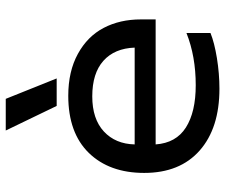

<svg xmlns="http://www.w3.org/2000/svg" viewBox="-76 -670 761 648"><g transform="rotate(-90 304.0 -345.5)"><path d="M271 -534.2 188 -706.1H294.9L363.8 -534.2ZM329.1 15.1Q196.3 15.1 120.6 -51.5Q44.9 -118.2 44.9 -238.8Q44.9 -356.4 112.5 -425.8Q180.2 -495.1 305.2 -495.1Q387.7 -495.1 446.8 -462.6Q505.9 -430.2 534.4 -375.5Q563 -320.8 563 -250V-200.2H141.1Q146 -131.3 198.2 -98.1Q250.5 -64.9 340.8 -64.9Q438.5 -64.9 517.1 -96.2V-15.1Q484.9 -2 432.4 6.6Q379.9 15.1 329.1 15.1ZM141.1 -271H467.8Q465.3 -338.9 423.3 -376.5Q381.3 -414.1 303.2 -414.1Q227.1 -414.1 184.8 -375Q142.6 -335.9 141.1 -271Z"/></g></svg>

Font: Prompt
Style: Regular
Weight: 400
Designer: Katatrad Team
Foundry: CadsonDemak
Version: Version 1.000;PS 001.000;hotconv 1.0.88;makeotf.lib2.5.64775